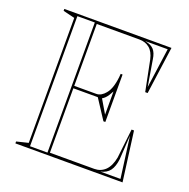

<svg xmlns="http://www.w3.org/2000/svg" viewBox="-126 -829 934 950"><g transform="rotate(20 341.0 -354.0)"><path d="M53.9 0V-10L115.2 -25V-683L53.9 -698V-708H618.1L583.6 -457.9H570.8L538.6 -618.9Q530 -657.6 508 -675.3Q486 -693 454.1 -693H230.2V-367.1H345.7Q360 -367.1 372 -374.5Q384.1 -381.8 393.3 -393.3Q407.4 -409.1 415.7 -437.9Q424 -466.8 425.8 -501.5H435.8V-251.7H425.8L358.9 -354.3H230.2V-15H463.7Q497.7 -15 521.1 -37.8Q544.4 -60.6 553.3 -106.9L570.8 -260.8H583.6L618.1 0ZM126.8 -11.5H218.6V-696.5H126.8ZM380.4 -356.1 422.2 -285.4V-407.5Q415.7 -394.9 409.1 -384.9Q402.6 -374.9 396 -368.2Q389.4 -361.5 380.4 -356.1ZM496.8 -12.6H602.7L573.6 -230.4L565.9 -103.5Q561.1 -63 545.1 -41.5Q529.1 -20 496.8 -12.6ZM573.7 -485.8 602.7 -695.4H484.5Q516 -689.3 531 -673Q546.1 -656.7 550.8 -623.1Z"/></g></svg>

Font: Kalnia Glaze Thin
Style: Regular
Weight: 100
Version: Version 1.110